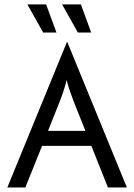

<svg xmlns="http://www.w3.org/2000/svg" viewBox="-20 -832 596 852"><path d="M12.5 0 277.1 -645.8H278.5L543.1 0H459L385.4 -184.7H166.7L92.4 0ZM193.1 -251.4H359L309.7 -375Q300.7 -398.6 292.4 -421.5Q284 -444.4 275.7 -476.4Q267.4 -444.4 259.7 -421.9Q252.1 -399.3 242.4 -375ZM325.7 -687.5 255.6 -812.5H338.9L384.7 -687.5ZM171.5 -687.5 101.4 -812.5H184.7L230.6 -687.5Z"/></svg>

Font: Afacad Flux
Style: Regular
Weight: 400
Designer: Kristian Moeller
Foundry: Dicotype
Version: Version 1.100